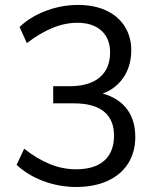

<svg xmlns="http://www.w3.org/2000/svg" viewBox="-20 -748 637 777"><path d="M47.2 -80.9 77.8 -146.2Q129.8 -105.1 181.8 -84Q233.9 -62.9 287.4 -62.9Q362.9 -62.9 402.2 -98.1Q441.4 -133.3 441.4 -199Q441.4 -263.3 400.7 -296.6Q360 -329.8 278.4 -329.8H195.3V-399.2H262.7Q341.1 -399.2 383.3 -434.7Q425.5 -470.2 425.5 -535.9Q425.5 -592 390.4 -623.9Q355.3 -655.8 293 -655.8Q242.8 -655.8 192 -634.8Q141.2 -613.9 88.7 -573.5L59.2 -638.8Q102.4 -680.2 165.8 -704.1Q229.1 -728 295.7 -728Q361.3 -728 410.2 -705.3Q459.1 -682.5 485.5 -640Q511.8 -597.5 511.2 -541.7Q510.4 -475.8 475.5 -428.6Q440.7 -381.3 380.7 -364.6L377.4 -373.7Q450.4 -358.9 489 -312.7Q527.5 -266.5 527.5 -193.8Q527.5 -132 498.3 -86.1Q469.1 -40.3 415 -15.8Q360.8 8.7 288.8 8.7Q220 8.7 156.2 -15Q92.5 -38.6 47.2 -80.9Z"/></svg>

Font: Min Sans VF VF
Style: Regular
Weight: 400
Designer: Jinseong-Kim, NotoSansCJK, Nunito
Foundry: Jinseong-Kim
Version: Version 1.420;Glyphs 3.1.2 (3151)